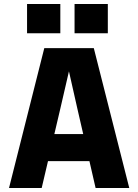

<svg xmlns="http://www.w3.org/2000/svg" viewBox="-20 -938 690 958"><path d="M130 -134V-269H541V-134ZM201 -698H448L625 0H457L366 -396L324 -582L281 -396L188 0H25ZM352 -772V-918H518V-772ZM115 -772V-918H281V-772Z"/></svg>

Font: Azeret Mono
Style: Bold
Weight: 700
Designer: Martin Vácha
Foundry: Displaay
Version: Version 1.002